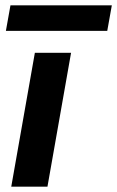

<svg xmlns="http://www.w3.org/2000/svg" viewBox="-20 -696 437 716"><path d="M22 0 110 -499H245L157 0ZM2 -581 19 -676H397L380 -581Z"/></svg>

Font: DM Sans 20pt
Style: Bold Italic
Weight: 700
Italic angle: -10°
Version: Version 4.004;gftools[0.9.30]